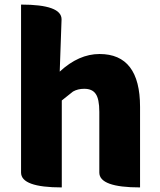

<svg xmlns="http://www.w3.org/2000/svg" viewBox="-20 -819 698 839"><path d="M250 0Q72 0 72 -65V-799Q250 -799 249 -734L241 -506Q324 -583 415 -583Q592 -583 592 -352V0Q414 0 414 -65V-330Q414 -387 398 -409Q383 -431 348 -431Q320 -431 299 -419L250 -380V0Z"/></svg>

Font: Swei Half Moon CJK SC
Style: Black
Weight: 900
Version: Version 2.071